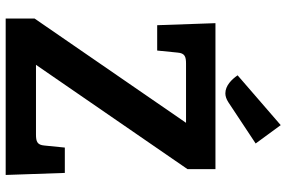

<svg xmlns="http://www.w3.org/2000/svg" viewBox="-182 -802 984 659"><g transform="rotate(90 309.5 -472.0)"><path d="M401 -619 43 -99V0H580L573 -203H486L479 -133C477 -108 465 -104 441 -104H202L560 -624V-720H59L66 -520H153L160 -590C162 -615 174 -619 198 -619ZM409 -944 238 -796C252 -776 273 -754 300 -754C309 -754 319 -757 330 -764L472 -858Z"/></g></svg>

Font: Enriqueta
Style: Bold
Weight: 700
Designer: Viviana Monsalve, Gustavo Ibarra
Foundry: Viviana Monsalve, Gustavo Ibarra
Version: Version 1.002